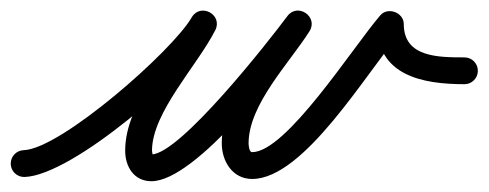

<svg xmlns="http://www.w3.org/2000/svg" viewBox="-36 -303 911 358"><path d="M-16 2.8C-15.6 16.6 -4 27.4 9.8 27C99.7 24.2 319.3 -166.6 364.8 -245.5C372.8 -259.6 365.5 -272.7 354.3 -278.8C343.1 -284.8 328.1 -283.7 320.8 -269.2C282.1 -192.5 197.4 -111.9 197.4 -22C197.4 7.5 213.6 34.9 246.3 34.9C329.4 34.9 490.6 -176.8 539.9 -243.1C549.5 -255.9 543.5 -269.8 533 -277C522.4 -284.3 507.4 -284.9 498.8 -271.4C454.7 -201.8 377.5 -122.2 377.5 -35.7C377.5 -2.3 397.6 30.7 434.1 30.7C530.9 30.7 647.1 -167.7 710.8 -241.7C717.9 -249.9 706.9 -259.4 694.2 -264.2C681.4 -268.9 666.9 -268.9 666.9 -258C666.9 -161.8 751.8 -146.1 830 -146C843.8 -146 855 -157.1 855 -171C855 -184.8 843.9 -196 830 -196C830 -196 830 -196 830 -196C782.4 -196.1 716.9 -195.7 716.9 -258C716.9 -268.9 709.5 -277.1 700.2 -280.5C691 -283.9 680.1 -282.6 673 -274.3C622.1 -215.3 497.9 -19.3 434.1 -19.3C428.6 -19.3 427.5 -32 427.5 -35.7C427.5 -108 503.2 -185 541 -244.6C549.6 -258.2 544.1 -271.7 534 -278.6C524 -285.5 509.4 -285.8 499.8 -272.9C464.4 -225.3 299.3 -15.1 246.3 -15.1C245.4 -15.1 247.7 -14.3 248.2 -13.9C249.3 -12.9 247.4 -19.9 247.4 -22C247.4 -93.5 332.4 -181.2 365.4 -246.8C372.7 -261.2 365.8 -274.2 355 -280C344.2 -285.8 329.5 -284.5 321.4 -270.5C285.7 -208.4 77.6 -25.2 8.2 -23C-5.6 -22.6 -16.4 -11 -16 2.8Z"/></svg>

Font: FRB American Cursive Guidelines Arrows Semibold
Style: Italic
Weight: 600
Italic angle: -25°
Version: Version 2.0;Modular Font Editor K font №1